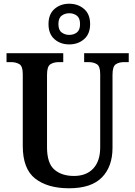

<svg xmlns="http://www.w3.org/2000/svg" viewBox="-20 -999 725 1029"><path d="M350 10Q235 10 168.5 -42Q102 -94 102 -217V-602Q102 -644 84 -655Q66 -666 40 -666H15V-714H319V-666H294Q268 -666 250 -654.5Q232 -643 232 -598V-210Q232 -124 271.5 -90Q311 -56 376 -56Q443 -56 480 -96Q517 -136 517 -209V-602Q517 -644 499 -655Q481 -666 456 -666H431V-714H670V-666H644Q618 -666 600.5 -654.5Q583 -643 583 -598V-207Q583 -106 526 -48Q469 10 350 10ZM351 -761Q304 -761 272 -789Q240 -817 240 -870Q240 -923 272 -951Q304 -979 351 -979Q398 -979 430.5 -951Q463 -923 463 -870Q463 -817 430.5 -789Q398 -761 351 -761ZM351 -812Q375 -812 392 -825Q409 -838 409 -870Q409 -902 392 -915Q375 -928 351 -928Q328 -928 310.5 -915Q293 -902 293 -870Q293 -838 310.5 -825Q328 -812 351 -812Z"/></svg>

Font: Noto Serif Thai SemiCondensed SemiBold
Style: Regular
Weight: 600
Width: 4
Designer: Monotype Design Team
Foundry: Monotype Imaging Inc.
Version: Version 2.002; ttfautohint (v1.8.4.7-5d5b)